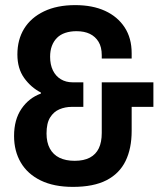

<svg xmlns="http://www.w3.org/2000/svg" viewBox="-20 -719 638 751"><path d="M265 12Q191 12 139.5 -13Q88 -38 61.5 -83Q35 -128 35 -187Q35 -251 64 -293.5Q93 -336 140 -353V-357Q101 -377 74.5 -414Q48 -451 48 -506Q48 -564 74.5 -607Q101 -650 152 -674.5Q203 -699 274 -699Q342 -699 391 -676.5Q440 -654 467.5 -612Q495 -570 495 -511V-490H378V-503Q378 -535 365.5 -555.5Q353 -576 331.5 -586.5Q310 -597 279 -597Q255 -597 235.5 -590.5Q216 -584 203 -571Q190 -558 183 -539.5Q176 -521 176 -497Q176 -466 187 -443.5Q198 -421 218 -409Q238 -397 264 -397H306V-301H261Q235 -301 212.5 -291.5Q190 -282 176 -259.5Q162 -237 162 -197Q162 -162 175 -138Q188 -114 212.5 -102Q237 -90 272 -90Q308 -90 331.5 -102.5Q355 -115 366.5 -139Q378 -163 378 -199V-397H580V-301H495V-207Q495 -138 471 -89Q447 -40 396.5 -14Q346 12 265 12Z"/></svg>

Font: Archivo Condensed
Style: Bold
Weight: 700
Width: 3
Designer: Hector Gatti
Foundry: Omnibus-Type
Version: Version 2.001